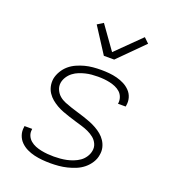

<svg xmlns="http://www.w3.org/2000/svg" viewBox="-139 -866 878 979"><g transform="rotate(20 300.0 -376.5)"><path d="M246 8Q223 8 201 6Q179 4 157.5 -1Q136 -6 116.5 -15.5Q97 -25 82 -40Q67 -55 60 -76Q53 -97 57 -120V-125H99V-122Q96 -104 102.5 -88.5Q109 -73 121.5 -62.5Q134 -52 149 -46Q164 -40 181 -36.5Q198 -33 215.5 -31.5Q233 -30 250 -30Q267 -30 284.5 -31.5Q302 -33 319 -36.5Q336 -40 354 -47Q372 -54 387 -64.5Q402 -75 412.5 -91Q423 -107 426 -124Q430 -144 422 -162Q414 -180 399 -192Q384 -204 366.5 -212Q349 -220 330.5 -225.5Q312 -231 293.5 -236.5Q275 -242 256.5 -248Q238 -254 219.5 -261Q201 -268 184.5 -277.5Q168 -287 153.5 -299Q139 -311 128.5 -327Q118 -343 114 -362Q110 -381 113 -402Q117 -423 129 -443.5Q141 -464 158.5 -479Q176 -494 197.5 -503.5Q219 -513 240 -518.5Q261 -524 283 -526Q305 -528 327 -528Q349 -528 371 -526Q393 -524 414 -518.5Q435 -513 453.5 -503.5Q472 -494 486.5 -479Q501 -464 507 -443.5Q513 -423 509 -401L508 -395H466L467 -399Q469 -415 463.5 -430.5Q458 -446 446.5 -456.5Q435 -467 420 -473.5Q405 -480 389 -483.5Q373 -487 357 -488.5Q341 -490 324 -490Q307 -490 290 -488.5Q273 -487 256.5 -483Q240 -479 223.5 -472.5Q207 -466 192.5 -455Q178 -444 168 -428.5Q158 -413 155 -396Q152 -376 160 -358Q168 -340 182 -328Q196 -316 214.5 -308.5Q233 -301 251.5 -295Q270 -289 288.5 -283.5Q307 -278 325.5 -272Q344 -266 361.5 -259Q379 -252 396 -242.5Q413 -233 427.5 -221Q442 -209 452.5 -193Q463 -177 467.5 -158Q472 -139 468 -118Q465 -96 452 -75.5Q439 -55 420.5 -40Q402 -25 380 -16Q358 -7 335.5 -1.5Q313 4 290.5 6Q268 8 246 8ZM315 -600 226 -738 258 -758 348 -632 479 -761 506 -735 371 -600Z"/></g></svg>

Font: Iosevka XLt Ex Obl
Style: Regular
Weight: 200
Width: 7
Italic angle: -9°
Monospace: yes
Designer: Belleve Invis
Foundry: Belleve Invis
Version: Version 32.5.0; ttfautohint (v1.8.4)